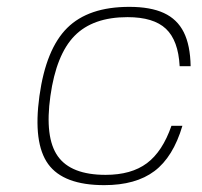

<svg xmlns="http://www.w3.org/2000/svg" viewBox="-20 -530 589 560"><path d="M480 -163H512Q485 -72 430.5 -31Q376 10 284 10Q165 10 120.5 -51.5Q76 -113 95 -250Q114 -387 176 -448.5Q238 -510 357 -510Q419 -510 458 -492Q497 -474 516 -436Q535 -398 536 -337H504Q500 -412 464 -446Q428 -480 352 -480Q251 -480 197.5 -425.5Q144 -371 127 -250Q110 -129 148.5 -74.5Q187 -20 288 -20Q363 -20 408.5 -54Q454 -88 480 -163Z"/></svg>

Font: Fivo Sans Thin
Style: Regular
Weight: 250
Foundry: Alexander Slobzheninov
Version: 1.0